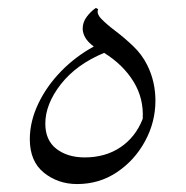

<svg xmlns="http://www.w3.org/2000/svg" viewBox="-20 -457 468 483"><path d="M188 -385Q188 -401 198 -414.5Q208 -428 221 -437L227 -434Q222 -423 235 -409.5Q248 -396 270.5 -379Q293 -362 315 -341Q337 -320 350 -294Q361 -272 366 -249.5Q371 -227 371 -204Q371 -150 345 -102Q319 -54 274.5 -24Q230 6 174 6Q126 6 90.5 -22.5Q55 -51 55 -107Q55 -151 76 -195.5Q97 -240 133.5 -277.5Q170 -315 216 -340Q201 -351 194.5 -362.5Q188 -374 188 -385ZM94 -146Q94 -104 122 -82.5Q150 -61 193 -61Q245 -61 283 -86.5Q321 -112 339 -158Q342 -209 316 -251.5Q290 -294 242 -324Q172 -295 133 -245Q94 -195 94 -146Z"/></svg>

Font: Bona Nova SC
Style: Italic
Weight: 400
Italic angle: -4°
Designer: Mateusz Machalski
Foundry: Capitalics
Version: Version 4.001; ttfautohint (v1.8.4.7-5d5b)